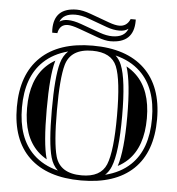

<svg xmlns="http://www.w3.org/2000/svg" viewBox="-55 -832 825 895"><g transform="rotate(5 357.5 -385.0)"><path d="M211.4 -84Q192.9 -149.2 192.9 -304.7Q192.9 -460.2 211.4 -525.4Q221.4 -560.8 245.1 -583Q176.3 -564.9 131.3 -522Q53.2 -447.8 53.2 -304.7Q53.2 -161.1 130.6 -87.2Q175.8 -43.9 245.4 -25.9Q221.4 -48.3 211.4 -84ZM466.8 -583.7Q484.6 -566.9 494.4 -543.2Q522 -476.1 522 -304.7Q522 -133.3 494.4 -66.2Q484.6 -42.2 466.6 -25.4Q538.3 -43.2 584.5 -87.4Q661.6 -160.9 661.6 -304.7Q661.6 -447.8 583.5 -522Q537.6 -565.9 466.8 -583.7ZM188.2 -77.6 189.7 -73.2Q166 -86.4 147 -104.5Q77.1 -171.4 77.1 -304.7Q77.1 -437.5 147.7 -504.6Q166.3 -522.5 189.5 -535.4L188.2 -531.7Q168.9 -463.4 168.9 -304.7Q168.9 -146 188.2 -77.6ZM521.7 -71.5Q545.9 -145 545.9 -304.7Q545.9 -463.9 522 -537.4Q547.1 -523.7 567.1 -504.6Q637.7 -437.5 637.7 -304.7Q637.7 -171.1 568.1 -104.7Q547.6 -85.2 521.7 -71.5ZM357.4 10.7Q198.2 10.7 113.8 -70.1Q29.3 -150.9 29.3 -304.7Q29.3 -458 114.7 -539.3Q199.5 -620.1 357.4 -620.1Q515.1 -620.1 600.1 -539.3Q685.5 -458 685.5 -304.7Q685.5 -150.9 601.1 -70.1Q516.1 10.7 357.4 10.7ZM357.4 -13.2Q446.5 -13.2 472.2 -75.2Q498 -138.4 498 -304.7Q498 -471.4 472.2 -534.2Q446.5 -596.2 357.4 -596.2Q256.3 -596.2 234.4 -518.8Q216.8 -456.8 216.8 -304.7Q216.8 -152.6 234.4 -90.6Q256.3 -13.2 357.4 -13.2ZM545.9 -758.8Q546.1 -755.6 546.1 -752.4Q546.1 -647.7 436.5 -647.7Q412.4 -647.7 376.5 -660.6L285.9 -693.4Q251.5 -705.8 233.2 -705.8Q195.3 -705.8 187.3 -663.8H163.3Q162.4 -671.9 162.4 -679.2Q162.4 -780.8 268.8 -780.8Q295.9 -780.8 332.8 -767.3L423.1 -734.4Q452.6 -723.6 471.9 -723.6Q507.3 -723.6 522 -758.8ZM516.1 -713.1Q500 -700.7 474.1 -700.7Q445.6 -700.7 414.8 -711.9L324.5 -744.9Q291.5 -756.8 264.2 -756.8Q207.3 -756.8 192.1 -717.5Q206.3 -728.8 231 -728.8Q258.1 -728.8 293.9 -715.8L384.5 -683.1Q416.5 -671.6 443.4 -671.6Q500.5 -671.6 516.1 -713.1Z"/></g></svg>

Font: itsadzokeS01
Style: Regular
Weight: 600
Width: 6
Version: Version 0.46